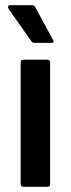

<svg xmlns="http://www.w3.org/2000/svg" viewBox="-20 -723 274 743"><path d="M71 0Q60 0 60 -11V-481Q60 -492 71 -492H163Q174 -492 174 -481V-11Q174 0 163 0ZM114 -557Q105 -557 101 -564L13 -689Q10 -694 11.5 -698.5Q13 -703 19 -703H104Q114 -703 117 -694L185 -569Q192 -557 179 -557Z"/></svg>

Font: Sofia Sans Semi Condensed
Style: Bold
Weight: 700
Designer: Botio Nikoltchev, Ani Petrova
Foundry: lettersoup
Version: Version 4.100; ttfautohint (v1.8.4.7-5d5b)